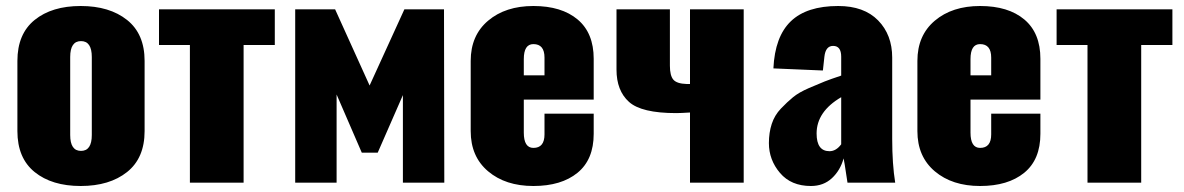

<svg xmlns="http://www.w3.org/2000/svg" viewBox="-20 -609 3946 640"><path d="M38 -172V-406Q38 -496 95.5 -542.5Q153 -589 249 -589Q345 -589 403.5 -542.5Q462 -496 462 -406V-172Q462 -82 403.5 -35.5Q345 11 249 11Q153 11 95.5 -35.5Q38 -82 38 -172ZM286 -159V-419Q286 -472 250 -472Q214 -472 214 -419V-159Q214 -106 250 -106Q286 -106 286 -159Z M613 0V-459H510V-578H896V-459H792V0Z M964 0V-578H1097L1212 -324L1328 -578H1460L1461 0H1323V-292L1239 -100H1186L1102 -294V0Z M1549 -172V-406Q1549 -491 1607 -540Q1665 -589 1758 -589Q1852 -589 1905.5 -544Q1959 -499 1959 -413V-277H1726V-167Q1726 -116 1758 -116Q1795 -116 1795 -161V-230H1959V-163Q1959 -77 1905 -33Q1851 11 1758 11Q1665 11 1607 -38Q1549 -87 1549 -172ZM1726 -358H1795V-417Q1795 -462 1758 -462Q1726 -462 1726 -412Z M2280 0V-234Q2248 -232 2234 -232Q2118 -232 2076.5 -269.5Q2035 -307 2035 -377V-578H2213V-390Q2213 -357 2224.5 -343.5Q2236 -330 2269 -329H2280V-578H2459V0Z M2683 11Q2617 11 2580 -32.5Q2543 -76 2543 -132Q2543 -167 2552.5 -196Q2562 -225 2583 -247Q2604 -269 2623.5 -285Q2643 -301 2676.5 -315.5Q2710 -330 2729 -337.5Q2748 -345 2784 -357V-420Q2784 -456 2757 -456Q2732 -456 2728 -420L2723 -374L2558 -381Q2563 -487 2616 -538Q2669 -589 2774 -589Q2860 -589 2907 -541Q2954 -493 2954 -417V-146Q2954 -62 2964 0H2805Q2793 -80 2792 -81Q2781 -41 2753 -15Q2725 11 2683 11ZM2745 -105Q2767 -105 2784 -128V-285Q2702 -237 2702 -164Q2702 -105 2745 -105Z M3038 -172V-406Q3038 -491 3096 -540Q3154 -589 3247 -589Q3341 -589 3394.5 -544Q3448 -499 3448 -413V-277H3215V-167Q3215 -116 3247 -116Q3284 -116 3284 -161V-230H3448V-163Q3448 -77 3394 -33Q3340 11 3247 11Q3154 11 3096 -38Q3038 -87 3038 -172ZM3215 -358H3284V-417Q3284 -462 3247 -462Q3215 -462 3215 -412Z M3605 0V-459H3502V-578H3888V-459H3784V0Z"/></svg>

Font: Oswald Heavy
Style: Regular
Weight: 400
Designer: Vernon Adams
Foundry: Vernon Adams
Version: Version 4.101